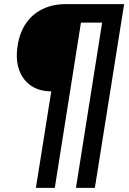

<svg xmlns="http://www.w3.org/2000/svg" viewBox="-20 -725 623 925"><path d="M153 180 227 -285Q170 -285 130.5 -311.5Q91 -338 73 -386Q55 -434 64 -499Q73 -565 104 -611Q135 -657 184.5 -681Q234 -705 294 -705H578L437 180H346L472 -616H370L244 180Z"/></svg>

Font: Nunito Sans 10pt SemiCondensed
Style: Bold Italic
Weight: 700
Width: 4
Italic angle: -9°
Designer: Vernon Adams
Foundry: Vernon Adams
Version: Version 3.101;gftools[0.9.27]